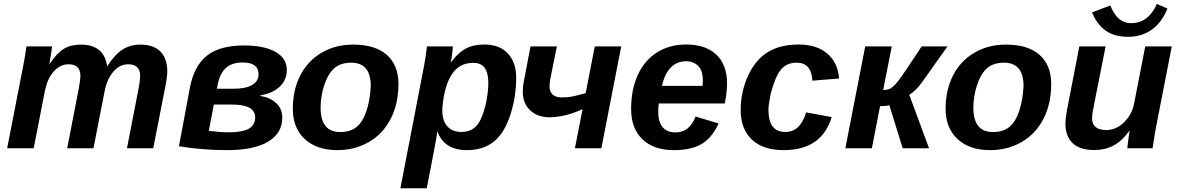

<svg xmlns="http://www.w3.org/2000/svg" viewBox="-20 -769 6116 996"><path d="M328.6 0 388.7 -310.1Q397 -356 397 -376.5Q397 -406.2 381.6 -420.9Q366.2 -435.5 335.4 -435.5Q292.5 -435.5 259 -398.7Q225.6 -361.8 212.4 -294.9L154.8 0H17.1L98.1 -415.5Q107.9 -461.9 117.2 -528.3H250Q250 -524.9 247.6 -508.1Q245.1 -491.2 241.9 -471.4Q238.8 -451.7 236.3 -438H237.8Q275.4 -494.6 311.8 -516.1Q348.1 -537.6 397.9 -537.6Q521.5 -537.6 535.6 -424.3Q574.7 -485.4 615 -511.5Q655.3 -537.6 708.5 -537.6Q775.9 -537.6 811.8 -502Q847.7 -466.3 847.7 -398.9Q847.7 -368.2 837.4 -318.8L774.9 0H638.7L698.2 -306.2Q707 -350.1 707 -376.5Q706.5 -406.2 691.2 -420.9Q675.8 -435.5 645.5 -435.5Q601.1 -435.5 568.4 -397.9Q535.6 -360.4 522.9 -296.4L464.8 0Z M1467.8 -406.7Q1467.8 -355 1431.9 -320.3Q1396 -285.6 1331.1 -274.4L1330.6 -271Q1382.8 -263.2 1413.6 -233.4Q1444.3 -203.6 1444.3 -159.2Q1444.3 -77.6 1370.4 -33.9Q1296.4 9.8 1159.2 9.8Q1029.8 9.8 908.2 -10.3L964.8 -312.5Q986.3 -427.2 1053.5 -480.2Q1120.6 -533.2 1245.6 -533.2Q1350.1 -533.2 1408.9 -500Q1467.8 -466.8 1467.8 -406.7ZM1191.4 -308.6Q1254.4 -308.6 1287.8 -328.1Q1321.3 -347.7 1321.3 -383.3Q1321.3 -414.1 1300.8 -429.4Q1280.3 -444.8 1239.3 -444.8Q1182.1 -444.8 1151.1 -415.8Q1120.1 -386.7 1109.4 -331.1L1105 -308.6ZM1063 -90.3Q1122.1 -82.5 1166.5 -82.5Q1236.3 -82.5 1270 -101.1Q1303.7 -119.6 1303.7 -161.1Q1303.7 -193.8 1273.4 -210.2Q1243.2 -226.6 1182.1 -226.6H1089.4Z M2046.9 -333.5Q2046.9 -283.2 2037.1 -238Q2027.3 -192.9 2007.3 -153.8Q1967.3 -75.2 1894.3 -32.7Q1821.3 9.8 1729.5 9.8Q1623 9.8 1561 -47.6Q1499 -105 1499 -204.6Q1499 -302.7 1538.1 -378.4Q1577.1 -454.1 1648.7 -495.8Q1720.2 -537.6 1812 -537.6Q1926.8 -537.6 1986.8 -484.1Q2046.9 -430.7 2046.9 -333.5ZM1903.3 -323.2Q1903.3 -443.8 1801.8 -443.8Q1746.6 -443.8 1713.4 -414.6Q1691.4 -395 1675.5 -361.1Q1659.7 -327.1 1651.4 -287.4Q1643.1 -247.6 1643.1 -210.4Q1643.1 -147 1668.5 -115.5Q1693.8 -84 1744.6 -84Q1772 -84 1793.7 -91.1Q1815.4 -98.1 1831.5 -111.8Q1863.3 -139.2 1881.6 -195.3Q1899.9 -251.5 1903.3 -323.2Z M2402.3 9.8Q2341.3 9.8 2303.2 -15.6Q2265.1 -41 2249.5 -86.9H2248.5Q2246.6 -71.8 2242.9 -48.8Q2239.3 -25.9 2232.9 4.9Q2223.1 55.2 2213.4 106Q2203.6 156.7 2193.8 207.5H2057.1L2175.8 -406.7Q2178.2 -420.4 2180.9 -433.6Q2183.6 -446.8 2185.5 -460.4Q2188 -477.5 2190.4 -494.6Q2192.9 -511.7 2194.8 -528.3H2329.1Q2329.1 -523.9 2327.4 -507.3Q2325.7 -490.7 2323.2 -472.9Q2320.8 -455.1 2317.9 -445.8H2319.8Q2355 -494.6 2395.3 -516.4Q2435.5 -538.1 2493.2 -538.1Q2570.8 -538.1 2614.3 -491.9Q2657.7 -445.8 2657.7 -365.2Q2657.7 -267.1 2627.4 -173.3Q2597.2 -79.6 2542.2 -34.9Q2487.3 9.8 2402.3 9.8ZM2434.6 -442.9Q2373 -442.9 2336.2 -399.9Q2299.3 -356.9 2282.7 -270.5Q2280.3 -255.4 2278.3 -241.9Q2276.4 -228.5 2275.4 -217Q2274.4 -205.6 2274.4 -195.8Q2274.4 -143.6 2300.3 -114Q2326.2 -84.5 2372.6 -84.5Q2422.9 -84.5 2451.2 -115.7Q2465.8 -131.3 2477.3 -158Q2488.8 -184.6 2496.8 -216.3Q2504.9 -248 2509 -280.3Q2513.2 -312.5 2513.2 -338.9Q2513.2 -390.6 2494.4 -416.7Q2475.6 -442.9 2434.6 -442.9Z M3202.6 -528.3 3099.6 0H2962.4L3002 -202.6Q2956.1 -181.6 2912.8 -171.1Q2869.6 -160.6 2829.6 -160.6Q2769 -160.6 2730.5 -196.5Q2691.9 -232.4 2691.9 -293Q2691.9 -319.8 2696.3 -340.8L2731.9 -528.3H2868.7L2834 -356Q2830.6 -335.4 2830.6 -318.8Q2830.6 -294.4 2846.4 -279.1Q2862.3 -263.7 2894 -263.7Q2910.2 -263.7 2924.6 -264.9Q2939 -266.1 2960.4 -271Q2981.9 -275.9 3018.1 -285.6L3065.4 -528.3Z M3397.9 -232.4Q3394.5 -215.3 3394.5 -189Q3394.5 -137.2 3417.2 -109.6Q3439.9 -82 3484.4 -82Q3520.5 -82 3546.4 -102.5Q3572.3 -123 3588.4 -164.6L3708 -128.4Q3671.4 -50.8 3617.2 -20.5Q3563 9.8 3475.1 9.8Q3371.1 9.8 3312.5 -46.6Q3253.9 -103 3253.9 -204.1Q3253.9 -305.2 3289.1 -381.3Q3324.2 -457 3388.9 -497.6Q3453.6 -538.1 3538.6 -538.1Q3640.6 -538.1 3696 -485.6Q3751.5 -433.1 3751.5 -337.4Q3751.5 -289.1 3739.7 -232.4ZM3414.1 -323.7H3624.5L3626 -351.1Q3626 -403.3 3601.8 -427.2Q3577.6 -451.2 3538.6 -451.2Q3491.7 -451.2 3459.7 -418.7Q3427.7 -386.2 3414.1 -323.7Z M4053.2 -84.5Q4093.8 -84.5 4120.1 -110.1Q4146.5 -135.7 4162.1 -186L4294.4 -161.6Q4242.7 9.8 4045.4 9.8Q3938 9.8 3880.1 -45.2Q3822.3 -100.1 3822.3 -197.8Q3822.3 -293.5 3860.8 -376.5Q3899.4 -460 3963.6 -499Q4027.8 -538.1 4123.5 -538.1Q4215.8 -538.1 4271 -491.5Q4326.2 -444.8 4333 -361.8L4194.3 -350.6Q4191.9 -397 4171.4 -420.4Q4150.9 -443.8 4112.8 -443.8Q4060.5 -443.8 4031 -408Q4001.5 -372.1 3977.5 -280.8Q3972.2 -252.4 3969.2 -231.9Q3966.3 -211.4 3966.3 -198.7Q3966.3 -84.5 4053.2 -84.5Z M4545.4 -218.3 4502.9 0H4365.2L4468.3 -528.3H4606L4561.5 -301.8Q4586.4 -303.2 4598.4 -309.6Q4610.4 -315.9 4626.5 -333.5Q4634.8 -342.3 4647.5 -359.6Q4660.2 -377 4677.7 -402.8L4761.2 -528.3H4895L4763.2 -342.3Q4728 -294.9 4696.8 -277.3L4799.3 0H4662.6L4593.3 -223.6Q4580.1 -218.3 4545.4 -218.3Z M5433.1 -333.5Q5433.1 -283.2 5423.3 -238Q5413.6 -192.9 5393.6 -153.8Q5353.5 -75.2 5280.5 -32.7Q5207.5 9.8 5115.7 9.8Q5009.3 9.8 4947.3 -47.6Q4885.3 -105 4885.3 -204.6Q4885.3 -302.7 4924.3 -378.4Q4963.4 -454.1 5034.9 -495.8Q5106.4 -537.6 5198.2 -537.6Q5313 -537.6 5373 -484.1Q5433.1 -430.7 5433.1 -333.5ZM5289.6 -323.2Q5289.6 -443.8 5188 -443.8Q5132.8 -443.8 5099.6 -414.6Q5077.6 -395 5061.8 -361.1Q5045.9 -327.1 5037.6 -287.4Q5029.3 -247.6 5029.3 -210.4Q5029.3 -147 5054.7 -115.5Q5080.1 -84 5130.9 -84Q5158.2 -84 5179.9 -91.1Q5201.7 -98.1 5217.8 -111.8Q5249.5 -139.2 5267.8 -195.3Q5286.1 -251.5 5289.6 -323.2Z M5838.4 -90.3Q5801.3 -38.1 5757.1 -14.4Q5712.9 9.3 5656.2 9.3Q5582 9.3 5544.4 -26.4Q5506.8 -62 5506.8 -129.4Q5506.8 -137.7 5508.5 -153.1Q5510.3 -168.5 5512.7 -184.6Q5515.1 -200.7 5517.1 -209.5L5579.1 -528.3H5715.3L5657.7 -237.8Q5645 -176.8 5645 -157.2Q5645 -94.2 5719.2 -94.2Q5752.4 -94.2 5782.5 -112.3Q5812.5 -130.4 5834.2 -161.9Q5856 -193.4 5863.3 -232.4L5920.9 -528.3H6058.6L5977.5 -112.8Q5973.6 -93.3 5969 -65.2Q5964.4 -37.1 5959 0H5828.1Q5828.1 -2.9 5830.3 -21.7Q5832.5 -40.5 5835.4 -61.3Q5838.4 -82 5839.8 -90.3ZM5831.1 -578.1Q5761.7 -578.1 5716.6 -609.4Q5671.4 -640.6 5645 -704.6L5739.3 -740.7Q5760.7 -690.4 5786.9 -669.7Q5813 -648.9 5847.7 -648.9Q5892.6 -648.9 5925.8 -673.8Q5959 -698.7 5981.4 -748.5L6036.1 -724.6Q6006.8 -651.9 5954.8 -615Q5902.8 -578.1 5831.1 -578.1Z"/></svg>

Font: Arimo
Style: Italic
Weight: 400
Italic angle: -12°
Designer: Steve Matteson
Foundry: Monotype Imaging Inc.
Version: Version 1.33